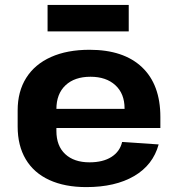

<svg xmlns="http://www.w3.org/2000/svg" viewBox="-20 -753 726 783"><path d="M332 10Q244 10 181 -19Q118 -48 85 -103.5Q52 -159 52 -237V-303Q52 -380 87 -435.5Q122 -491 188 -520.5Q254 -550 345 -550Q484 -550 559 -479Q634 -408 634 -276V-231H181V-309H510L488 -279V-311Q488 -371 450.5 -405.5Q413 -440 349 -440Q284 -440 247 -405Q210 -370 210 -308V-219Q210 -158 246 -124.5Q282 -91 345 -91Q400 -91 434.5 -113Q469 -135 478 -174L627 -164Q604 -80 527 -35Q450 10 332 10ZM505 -733V-625H174V-733Z"/></svg>

Font: Pathway Extreme
Style: Bold
Weight: 700
Designer: Eduardo Rodriguez Tunni
Foundry: Eduardo Rodriguez Tunni
Version: Version 1.001;gftools[0.9.26]